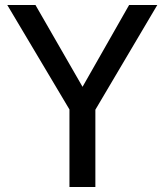

<svg xmlns="http://www.w3.org/2000/svg" viewBox="-20 -743 654 763"><path d="M605 -723H493L308 -398L121 -723H9L256 -308V0H359V-307Z"/></svg>

Font: United Sans Medium
Style: Regular
Weight: 500
Designer: Pablo Impallari, Rodrigo Fuenzalida (Modified by Dan O. Williams)
Version: Version 1.000;PS 001.000;hotconv 1.0.88;makeotf.lib2.5.64775